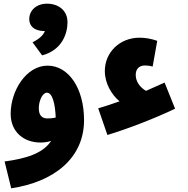

<svg xmlns="http://www.w3.org/2000/svg" viewBox="-20 -794 1020 1044"><path d="M209 -493C320 -522 347 -615 347 -673C347 -739 296 -774 236 -774C175 -774 139 -735 139 -690C139 -654 164 -625 224 -625C215 -602 193 -582 157 -564ZM564 -60C680 -95 828 -153 932 -203L875 -345C840 -329 806 -314 774 -300C741 -319 718 -350 718 -387C718 -420 738 -438 768 -438C780 -438 792 -437 810 -432L835 -572C800 -584 770 -589 738 -589C633 -589 550 -511 550 -408C550 -340 587 -279 630 -243C590 -229 552 -216 514 -205ZM41 230C273 195 437 67 437 -141C437 -313 354 -436 240 -437C123 -438 38 -301 38 -175C38 -76 110 -19 200 -19C222 -19 241 -22 258 -28C214 41 118 69 5 84ZM191 -205C191 -246 211 -290 235 -290C265 -290 280 -230 283 -155C267 -151 251 -150 237 -150C206 -150 191 -170 191 -205Z"/></svg>

Font: Noto Sans Arabic ExtCond Blk
Style: Regular
Weight: 900
Width: 2
Designer: Monotype Design Team, Nadine Chahine, Nizar Qandah and Khaled Hosny
Foundry: Monotype Imaging Inc.
Version: Version 2.012